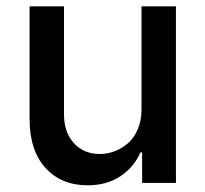

<svg xmlns="http://www.w3.org/2000/svg" viewBox="-20 -565 634 593"><path d="M417 -226.1V-545.4H523.4V0H418.9V-94.2H413.6Q393.6 -48.3 351.6 -20.5Q309.6 7.3 250.5 7.3Q169.4 7.3 120.4 -46.4Q71.3 -100.1 71.3 -198.7V-545.4H177.7V-211.4Q177.7 -156.2 208.3 -122.8Q238.8 -89.4 288.6 -89.4Q311.5 -89.4 334 -97.9Q356.4 -106.4 375.2 -122.6Q394 -138.7 405.5 -165.8Q417 -192.9 417 -226.1Z"/></svg>

Font: Interop Med
Style: Regular
Weight: 500
Designer: Rasmus Andersson, Google, Jang Haemin
Foundry: jhaemin
Version: Version 1.007